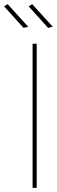

<svg xmlns="http://www.w3.org/2000/svg" viewBox="-86 -911 277 931"><path d="M72 -699V0H92V-699ZM-49 -891 -66 -880 28 -776 51 -781ZM70 -891 53 -880 147 -776 170 -781Z"/></svg>

Font: Argentum Sans Thin
Style: Regular
Weight: 250
Designer: Julieta Ulanovsky
Foundry: Julieta Ulanovsky
Version: Version 5.001;February 15, 2019;FontCreator 11.5.0.2425 64-b